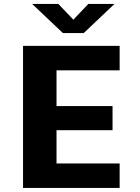

<svg xmlns="http://www.w3.org/2000/svg" viewBox="-20 -926 690 946"><path d="M93.5 0V-700H569.5V-579.5H258.5V-403.5H534.5V-284.5H258.5V-120.5H569.5V0ZM138.5 -906.5H267.5L341.5 -829L415 -906.5H544L392.5 -763H290Z"/></svg>

Font: Trispace Thin
Style: Bold
Weight: 700
Version: Version 1.210